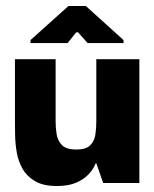

<svg xmlns="http://www.w3.org/2000/svg" viewBox="-20 -612 516 642"><path d="M170 10Q125 10 97.5 -6Q70 -22 55.5 -47.5Q41 -73 36 -102.5Q31 -132 30.5 -159.5Q30 -187 30 -206V-414H166V-205Q166 -184 169.5 -162.5Q173 -141 187.5 -126.5Q202 -112 235 -112Q268 -112 282 -126.5Q296 -141 299 -162.5Q302 -184 302 -205V-414H446V0H325L302 -66H300Q300 -66 294.5 -54.5Q289 -43 275 -28Q261 -13 235.5 -1.5Q210 10 170 10ZM82 -468V-478L209 -592H267L393 -478V-468H273L241 -504H235L206 -468Z"/></svg>

Font: Darker Grotesque Black
Style: Regular
Weight: 900
Designer: Gabriel Lam
Foundry: TypeRant
Version: Version 1.000;gftools[0.9.28]